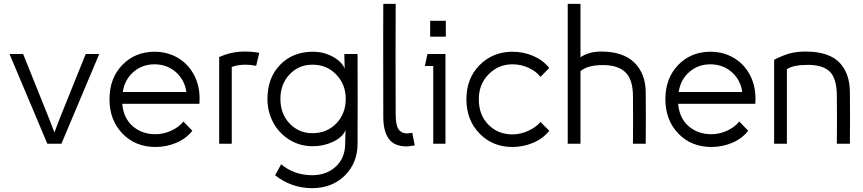

<svg xmlns="http://www.w3.org/2000/svg" viewBox="-20 -753 4523 1006"><path d="M500 -470.2 301.8 0H228L29.8 -470.2H101.1L234.9 -137.2L265.1 -59.1L294.9 -137.2L429.2 -470.2Z M987.8 -67.9Q955.6 -26.9 904.1 -4.9Q852.5 17.1 794.9 17.1Q689.5 17.1 621.6 -53.2Q553.7 -123.5 553.7 -232.9Q553.7 -343.3 620.8 -412.6Q688 -481.9 789.6 -481.9Q856 -481.9 909.7 -451.2Q963.4 -420.4 994.4 -364.5Q1025.4 -308.6 1025.9 -237.8Q1025.9 -217.8 1024.9 -209H620.6Q627 -133.8 675.5 -91.8Q724.1 -49.8 794.9 -49.8Q836.4 -49.8 876.7 -68.1Q917 -86.4 940.9 -116.2ZM623.5 -271H956.5Q947.3 -335.4 900.9 -375.7Q854.5 -416 789.6 -416Q725.1 -416 679 -375.7Q632.8 -335.4 623.5 -271Z M1322.3 -408.2Q1292.5 -414.1 1266.1 -414.1Q1226.1 -414.1 1194.3 -401.9V0H1128.4V-454.1Q1192.9 -482.9 1261.2 -482.9Q1303.7 -482.9 1338.4 -476.1Z M1617.2 -55.2Q1692.9 -55.2 1742.2 -106.4Q1791.5 -157.7 1791.5 -234.9Q1791.5 -310.5 1741.9 -362.3Q1692.4 -414.1 1617.2 -414.1Q1545.4 -414.1 1497.3 -363.3Q1449.2 -312.5 1449.2 -234.9Q1449.2 -156.7 1497.3 -106Q1545.4 -55.2 1617.2 -55.2ZM1381.3 -234.9Q1381.3 -345.2 1447.8 -413.6Q1514.2 -481.9 1619.1 -481.9Q1675.3 -481.9 1722.7 -456.5Q1770 -431.2 1786.1 -394L1784.2 -458V-470.2H1853.5Q1854.5 -235.4 1853.5 0Q1853 102.1 1785.9 167.5Q1718.8 232.9 1615.2 232.9Q1560.1 232.9 1510 214.8Q1460 196.8 1421.4 165L1453.1 107.9Q1522 165 1615.2 165Q1691.4 165 1740 119.4Q1788.6 73.7 1788.6 0V-7.8L1790.5 -71.8Q1775.4 -33.7 1725.3 -10.3Q1675.3 13.2 1619.1 13.2Q1550.8 13.2 1495.8 -21.2Q1440.9 -55.7 1411.1 -112.1Q1381.3 -168.5 1381.3 -234.9Z M2111.3 14.2Q2045.9 14.2 2017.1 -25.9Q1988.3 -65.9 1988.3 -140.1Q1988.3 -218.8 1988 -341.8Q1987.8 -464.8 1987.8 -557.4Q1987.8 -649.9 1988.3 -732.9H2053.2Q2051.8 -473.1 2053.2 -159.2Q2053.2 -140.1 2054.2 -127Q2055.2 -113.8 2058.6 -99.1Q2062 -84.5 2068.1 -75.4Q2074.2 -66.4 2085.4 -60.3Q2096.7 -54.2 2112.3 -54.2Q2127 -54.2 2140.1 -57.1L2153.3 8.8Q2118.7 14.2 2111.3 14.2Z M2233.9 -644H2315.9V-561H2233.9ZM2206.1 -407.2 2219.7 -470.2H2314V0H2250V-407.2Z M2857.9 -67.9Q2825.7 -26.9 2773.7 -4.9Q2721.7 17.1 2665 17.1Q2561 17.1 2492.4 -53.5Q2423.8 -124 2423.8 -232.9Q2423.8 -342.8 2493.4 -412.4Q2563 -481.9 2665 -481.9Q2722.7 -481.9 2773.7 -460Q2824.7 -438 2857.9 -397L2812 -350.1Q2788.6 -379.9 2749 -397.9Q2709.5 -416 2665 -416Q2591.8 -416 2540.3 -364Q2488.8 -312 2488.8 -232.9Q2488.8 -149.9 2539.3 -99.4Q2589.8 -48.8 2665 -48.8Q2707 -48.8 2747.6 -67.4Q2788.1 -85.9 2812 -113.8Z M3021.5 0H2954.6V-732.9H3021.5V-453.1Q3066.4 -482.9 3129.4 -482.9Q3244.6 -482.9 3303.5 -425.3Q3362.3 -367.7 3363.3 -271Q3364.7 -135.7 3363.3 0H3296.4Q3297.9 -126 3296.4 -252Q3295.9 -336.4 3256.8 -374.3Q3217.8 -412.1 3139.6 -412.1Q3058.1 -412.1 3021.5 -379.9Z M3900.4 -67.9Q3868.2 -26.9 3816.7 -4.9Q3765.1 17.1 3707.5 17.1Q3602.1 17.1 3534.2 -53.2Q3466.3 -123.5 3466.3 -232.9Q3466.3 -343.3 3533.4 -412.6Q3600.6 -481.9 3702.1 -481.9Q3768.6 -481.9 3822.3 -451.2Q3876 -420.4 3907 -364.5Q3938 -308.6 3938.5 -237.8Q3938.5 -217.8 3937.5 -209H3533.2Q3539.6 -133.8 3588.1 -91.8Q3636.7 -49.8 3707.5 -49.8Q3749 -49.8 3789.3 -68.1Q3829.6 -86.4 3853.5 -116.2ZM3536.1 -271H3869.1Q3859.9 -335.4 3813.5 -375.7Q3767.1 -416 3702.1 -416Q3637.7 -416 3591.6 -375.7Q3545.4 -335.4 3536.1 -271Z M4103 0H4036.1V-439.9Q4082 -463.4 4117.9 -473.1Q4153.8 -482.9 4202.1 -482.9Q4263.7 -482.9 4309.1 -467.3Q4354.5 -451.7 4380.9 -422.6Q4407.2 -393.6 4419.9 -356Q4432.6 -318.4 4433.1 -271Q4434.6 -135.7 4433.1 0H4364.7Q4366.2 -126 4364.7 -252Q4364.3 -340.8 4328.4 -377Q4292.5 -413.1 4212.9 -413.1Q4135.3 -413.1 4103 -390.1Z"/></svg>

Font: Kreadon
Style: Regular
Weight: 400
Designer: kohakuno
Foundry: StudioGnu
Version: Version 1.000;Glyphs 3.1.2 (3151)